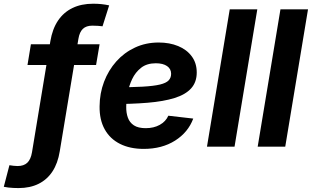

<svg xmlns="http://www.w3.org/2000/svg" viewBox="-109 -777 1651 1017"><path d="M418.5 -542.5 399.9 -432.6H36.6L54.7 -542.5ZM-10.7 219.2Q-24.4 219.2 -38.3 218.5Q-52.2 217.8 -64.9 216.3Q-77.6 214.8 -88.9 212.4L-59.1 98.1Q-50.3 99.6 -37.4 101.1Q-24.4 102.5 -16.1 102.5Q17.1 102.5 35.6 85Q54.2 67.4 60.5 29.3L157.7 -558.6Q168.5 -623.5 198.2 -667.7Q228 -711.9 274.9 -734.6Q321.8 -757.3 384.8 -757.3Q408.2 -757.3 428.7 -755.1Q449.2 -752.9 469.2 -748.5L434.1 -637.7Q424.3 -639.2 410.4 -640.1Q396.5 -641.1 379.9 -641.1Q347.7 -641.1 329.8 -624Q312 -606.9 306.2 -570.8L207.5 24.4Q197.3 87.9 168.9 131.1Q140.6 174.3 95.2 196.8Q49.8 219.2 -10.7 219.2Z M652.3 11.7Q579.6 11.7 526.6 -14.9Q473.6 -41.5 445.6 -92Q417.5 -142.6 418.5 -213.4Q418.9 -282.7 442.1 -343.8Q465.3 -404.8 507.1 -451.7Q548.8 -498.5 606 -525.1Q663.1 -551.8 731.4 -551.8Q789.1 -551.8 834.7 -533Q880.4 -514.2 906.7 -478.5Q933.1 -442.9 933.1 -393.1Q933.1 -341.8 903.3 -308.8Q873.5 -275.9 815.4 -257.8Q757.3 -239.7 672.6 -232.7Q587.9 -225.6 477.5 -225.6L492.7 -314.5Q586.4 -314.5 646 -317.9Q705.6 -321.3 738.5 -329.3Q771.5 -337.4 784.4 -351.3Q797.4 -365.2 797.4 -386.2Q797.4 -412.1 775.9 -427Q754.4 -441.9 716.3 -441.9Q668.9 -441.9 638.4 -418Q607.9 -394 590.8 -357.7Q573.7 -321.3 566.7 -281.7Q559.6 -242.2 559.6 -210.9Q559.1 -179.2 568.4 -153.6Q577.6 -127.9 600.3 -113Q623 -98.1 663.1 -98.1Q705.6 -98.1 737.3 -115.7Q769 -133.3 782.7 -164.1L914.6 -148.9Q887.7 -76.2 818.4 -32.2Q749 11.7 652.3 11.7Z M1253.9 -727.5 1133.3 0H987.3L1107.9 -727.5Z M1522.5 -727.5 1401.9 0H1255.9L1376.5 -727.5Z"/></svg>

Font: Inter 16pt
Style: Bold Italic
Weight: 700
Italic angle: -9.3988°
Version: Version 4.001;git-66647c0bb